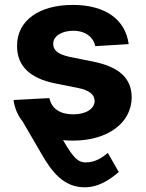

<svg xmlns="http://www.w3.org/2000/svg" viewBox="-20 -573 604 797"><path d="M36.2 -158C40.8 -123.6 53.6 -93.8 73.9 -68.9L153.4 67.8C193.5 137.1 242.5 204.5 331 204.5C392.8 204.5 440.3 169 473 141L427.6 61.8C405.9 80.3 376.1 101.2 335.9 101.2C306.1 101.2 286.6 86.6 241.8 8.9C255.3 9.9 269.2 10.7 283.7 10.7C425.1 10.7 526.3 -61.4 526.6 -169C526.3 -247.9 474.8 -295.1 369 -316.8L270.2 -336.6C219.5 -347.7 200.6 -365.1 201 -391.3C200.6 -424 237.6 -445.3 284.4 -445.3C337 -445.3 368.3 -416.5 375.7 -381.4L514.2 -389.9C500.7 -490.4 419.7 -552.6 282 -552.6C142.4 -552.6 50.4 -487.9 50.8 -382.8C50.4 -301.1 101.9 -248.2 208.5 -226.9L302.9 -208.1C350.5 -198.5 372.2 -181.1 372.9 -153.8C372.2 -121.4 337 -98.4 284.1 -98.4C230.1 -98.4 194.2 -121.4 185 -165.8Z"/></svg>

Font: Inter-Hewn
Style: Bold
Weight: 700
Designer: Rasmus Andersson
Foundry: rsms
Version: Version 3.012;git-f93a4a705